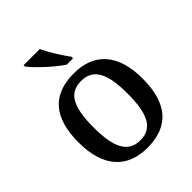

<svg xmlns="http://www.w3.org/2000/svg" viewBox="-217 -888 1020 1020"><g transform="rotate(-45 293.5 -378.0)"><path d="M301 -606H348V-619C319 -657 279 -721 258 -766H137V-756C162 -721 246 -642 301 -606ZM292 10C451 10 534 -81 534 -269C534 -457 443 -547 295 -547C135 -547 53 -457 53 -269C53 -81 144 10 292 10ZM294 -45C200 -45 166 -122 166 -269C166 -417 199 -491 293 -491C387 -491 421 -417 421 -269C421 -122 388 -45 294 -45Z"/></g></svg>

Font: Noto Serif Thai Medium
Style: Regular
Weight: 500
Designer: Monotype Design Team
Foundry: Monotype Imaging Inc.
Version: Version 1.901;PS 001.901;hotconv 1.0.88;makeotf.lib2.5.64775